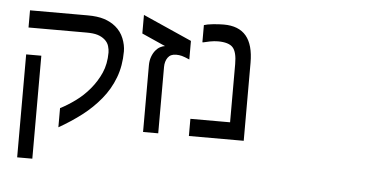

<svg xmlns="http://www.w3.org/2000/svg" viewBox="-55 -756 2139 1066"><g transform="rotate(5 1014.5 -223.5)"><path d="M612.8 -436.5Q612.8 -356 587.6 -289.6Q562.5 -223.1 517.1 -168Q472.2 -113.3 414.3 -68.8Q356.4 -24.4 287.1 15.1V-91.8Q327.6 -112.3 370.8 -143.8Q414.1 -175.3 448.2 -216.3Q484.4 -259.3 506.3 -309.1Q528.3 -358.9 528.3 -422.9Q528.3 -438.5 522.5 -458.5Q516.6 -478.5 499 -493.7Q481.9 -508.3 458.7 -515.4Q435.5 -522.5 397 -522.5H73.7V-618.2H395Q450.2 -618.2 487.1 -606.4Q523.9 -594.7 551.8 -571.8Q583 -545.9 597.9 -508.8Q612.8 -471.7 612.8 -436.5ZM158.2 201.2H73.7V-372.6H158.2Z M903.3 -443.4Q872.1 -443.4 857.2 -422.1Q842.3 -400.9 842.3 -369.6V0H757.8V-371.6Q757.8 -397.9 765.6 -419.4Q773.4 -440.9 786.1 -456.1Q797.4 -469.7 811.5 -477.1Q825.7 -484.4 837.4 -485.8L706.1 -544.4V-647.9L978.5 -526.9V-423.3Q950.7 -435.5 935.5 -439.5Q920.4 -443.4 903.3 -443.4Z M1318.8 0H1013.2V-95.7H1234.4V-420.4Q1234.4 -487.3 1211.4 -512.5Q1188.5 -537.6 1128.4 -537.6Q1107.9 -537.6 1083.5 -533Q1059.1 -528.3 1047.4 -524.9H1042.5V-620.6Q1059.6 -626.5 1092.5 -629.9Q1125.5 -633.3 1152.3 -633.3Q1236.3 -633.3 1277.6 -584Q1318.8 -534.7 1318.8 -434.6Z"/></g></svg>

Font: IranNastaliq
Style: Regular
Weight: 400
Designer: Hossein Zahedi
Version: Version 1.5